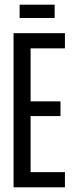

<svg xmlns="http://www.w3.org/2000/svg" viewBox="-20 -802 316 822"><path d="M38 0V-660H258V-595H111V-368H239V-305H111V-65H258V0ZM64 -725V-782H214V-725Z"/></svg>

Font: Bricolage Grotesque 96pt Condensed Light
Style: Regular
Weight: 300
Width: 3
Designer: Mathieu Triay
Foundry: Atelier Triay
Version: Version 1.001; ttfautohint (v1.8.4.7-5d5b);gftools[0.9.33.de